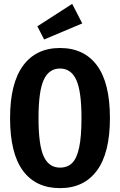

<svg xmlns="http://www.w3.org/2000/svg" viewBox="-20 -956 620 992"><path d="M548 -346Q548 -166 481 -75Q414 16 290 16Q165 16 98.5 -74Q32 -164 32 -346Q32 -525 99 -616.5Q166 -708 290 -708Q414 -708 481 -618Q548 -528 548 -346ZM179 -346Q179 -205 206 -147.5Q233 -90 290 -90Q329 -90 353 -114Q377 -138 389 -194Q401 -250 401 -346Q401 -485 374 -543.5Q347 -602 290 -602Q233 -602 206 -543.5Q179 -485 179 -346ZM353 -936 405 -835 208 -752 173 -820Z"/></svg>

Font: Fira Sans Extra Condensed SemiBold
Style: Regular
Weight: 600
Width: 1
Designer: Carrois Corporate & Edenspiekermann AG
Foundry: Carrois Corporate GbR & Edenspiekermann AG
Version: Version 4.203